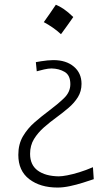

<svg xmlns="http://www.w3.org/2000/svg" viewBox="-20 -592 436 829"><path d="M221.2 -571.6Q207.8 -551.7 195.2 -533.4Q182.6 -515.2 169.1 -496.4Q188.5 -486.2 207.5 -473Q226.6 -459.9 243.3 -444.3Q257.2 -463.1 270.4 -481.6Q283.5 -500.1 296.4 -518.4Q274.4 -539.9 255.9 -552.5Q237.3 -565.1 221.2 -571.6ZM228.5 217.8Q252.9 217.8 281.7 211.7Q310.5 205.6 337.6 197Q364.7 188.5 384.8 181.6L381.3 129.9Q350.6 143.1 322 151.9Q293.5 160.6 270.5 165Q247.6 169.4 233.4 169.4Q175.8 168.5 142.8 144.3Q109.9 120.1 109.9 72.3Q109.9 36.1 126.7 8.5Q143.6 -19 169.7 -42Q195.8 -64.9 224.1 -85.4Q251.5 -105.5 276.1 -126.5Q300.8 -147.5 316.4 -172.6Q332 -197.8 332 -230Q332 -276.4 298.8 -304.4Q265.6 -332.5 210.4 -332.5Q198.7 -332.5 184.8 -331.1Q170.9 -329.6 157.7 -327.6Q144.5 -325.7 134.8 -323.7L138.7 -284.2Q151.9 -288.1 170.4 -292.2Q189 -296.4 202.6 -296.4Q234.9 -295.9 259.3 -281.5Q283.7 -267.1 283.7 -228.5Q283.7 -194.3 255.9 -167.7Q228 -141.1 191.4 -113.8Q161.1 -91.3 130.4 -64.7Q99.6 -38.1 79.3 -3.9Q59.1 30.3 59.1 76.7Q59.1 145.5 106.4 181.6Q153.8 217.8 228.5 217.8Z"/></svg>

Font: Pinar-VF
Style: Regular
Weight: 300
Designer: Amin Abedi
Version: Version 3.0